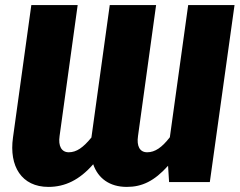

<svg xmlns="http://www.w3.org/2000/svg" viewBox="-20 -715 941 754"><path d="M719 -695 647 -176C616 -136 589 -117 558 -117C529 -117 516 -141 522 -181L593 -695H411L339 -175C307 -136 281 -117 250 -117C222 -117 208 -141 214 -181L285 -695H103L31 -175C15 -62 65 19 170 19C235 19 292 -8 346 -70C365 -15 410 19 478 19C538 19 586 -4 640 -64L644 0H804L901 -695Z"/></svg>

Font: Fira Sans ExtraBold
Style: Italic
Weight: 800
Italic angle: -8°
Designer: bBox Type GmbH & Carrois Corporate GbR & Edenspiekermann AG
Foundry: bBox Type GmbH & Carrois Corporate GbR & Edenspiekermann AG
Version: Version 4.301;PS 004.301;hotconv 1.0.88;makeotf.lib2.5.64775